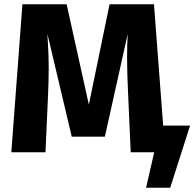

<svg xmlns="http://www.w3.org/2000/svg" viewBox="-20 -713 910 899"><path d="M870 -125 777 166H664L702 0H592L580 -271Q575 -368 575 -444Q575 -502 578 -554L471 -73H316L202 -554Q208 -467 208 -390Q208 -332 205 -269L193 0H33L85 -693H292L396 -223L493 -693H701L744 -125Z"/></svg>

Font: FiraGOUPP
Style: Bold
Weight: 700
Designer: bBox Type
Foundry: bBox Type GmbH
Version: Version 1.001